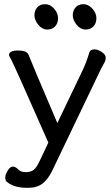

<svg xmlns="http://www.w3.org/2000/svg" viewBox="-20 -727 525 917"><path d="M116.2 169.9H106Q46.9 169.9 12.2 141.1Q5.4 134.3 5.1 121.1Q4.9 107.9 16.4 88.4Q27.8 68.8 41 68.8Q54.2 68.8 66.7 82Q79.1 95.2 103 95.2Q127 95.2 140.9 84.2Q154.8 73.2 168.9 43L210.9 -45.9Q47.9 -416 34.2 -440.9Q22.9 -460 22.9 -463.9Q22.9 -485.8 66.9 -485.8Q107.9 -485.8 116.2 -465.8Q127.4 -435.1 253.9 -139.2L372.1 -386.2Q391.1 -424.3 407.2 -478Q412.1 -491.2 431.2 -491.2Q447.3 -491.2 466.1 -478.5Q484.9 -465.8 484.9 -452.1Q484.9 -439.9 479 -428.5Q473.1 -417 461.9 -397Q447.8 -369.1 231 85Q210.9 127.9 184.1 148.9Q157.2 169.9 116.2 169.9ZM243.4 -601.1Q229.5 -585.9 205.6 -585.9Q181.6 -585.9 163.1 -608.4Q144.5 -630.9 144.5 -653.8Q144.5 -676.8 158 -691.9Q171.4 -707 195.6 -707Q219.7 -707 238.5 -685.5Q257.3 -664.1 257.3 -640.1Q257.3 -616.2 243.4 -601.1ZM426.5 -601.1Q412.6 -585.9 388.7 -585.9Q364.7 -585.9 346.2 -608.4Q327.6 -630.9 327.6 -653.8Q327.6 -676.8 341.1 -691.9Q354.5 -707 378.4 -707Q402.3 -707 421.4 -685.5Q440.4 -664.1 440.4 -640.1Q440.4 -616.2 426.5 -601.1Z"/></svg>

Font: LXGW WenKai Screen R
Style: Regular
Weight: 400
Designer: Fontworks Inc.
Version: Version 1.235;May 31, 2022